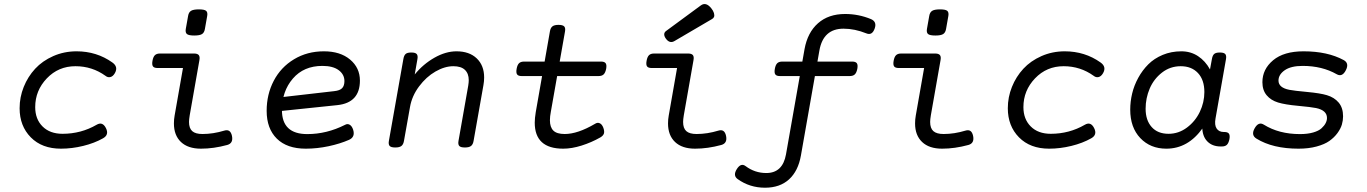

<svg xmlns="http://www.w3.org/2000/svg" viewBox="-20 -711 6636 932"><path d="M75.2 -185.5Q75.2 -99.6 129.4 -44.4Q183.6 10.7 275.9 10.7Q329.1 10.7 383.8 -2.7Q438.5 -16.1 480 -39.6Q510.7 -56.6 494.1 -89.4Q477.5 -122.1 449.2 -105.5Q373.5 -61.5 283.7 -61.5Q222.2 -61.5 186.5 -97.2Q150.9 -132.8 150.9 -190.9Q150.9 -271.5 207.3 -330.6Q263.7 -389.6 346.2 -389.6Q427.2 -389.6 492.2 -342.8Q502.9 -334 515.6 -336.9Q528.3 -339.8 537.6 -356Q555.2 -386.7 525.4 -407.7Q449.2 -461.9 351.6 -461.9Q291 -461.9 238.5 -438.7Q186 -415.5 150.6 -377.2Q115.2 -338.9 95.2 -289.1Q75.2 -239.3 75.2 -185.5Z M756.8 -451.2Q740.2 -451.2 731.9 -443.1Q723.6 -435.1 720.2 -416Q716.8 -397 722.4 -388.9Q728 -380.9 744.6 -380.9H868.2L827.6 -149.9Q824.2 -131.3 824.2 -111.8Q824.2 -54.2 858.4 -21.7Q892.6 10.7 955.6 10.7Q1017.1 10.7 1083 -7.3Q1113.3 -15.6 1106 -51.3Q1098.6 -85.9 1069.3 -77.1Q1014.6 -60.5 962.9 -60.5Q928.7 -60.5 913.1 -74.5Q897.5 -88.4 897.5 -119.1Q897.5 -130.9 900.9 -151.4L947.8 -418Q951.2 -436 944.8 -443.6Q938.5 -451.2 921.9 -451.2ZM893.1 -633.8 881.8 -570.3Q878.9 -552.7 887.5 -545.7Q896 -538.6 922.9 -538.6Q949.7 -538.6 960.7 -545.7Q971.7 -552.7 974.6 -570.3L985.8 -633.8Q988.8 -651.4 980.5 -658.4Q972.2 -665.5 945.3 -665.5Q918.5 -665.5 907.2 -658.4Q896 -651.4 893.1 -633.8Z M1274.4 -172.9Q1274.4 -86.9 1323.7 -38.1Q1373 10.7 1464.4 10.7Q1519 10.7 1575 -1.2Q1630.9 -13.2 1674.3 -32.2Q1705.1 -45.9 1694.3 -81.1Q1688.5 -99.1 1677.5 -105.5Q1666.5 -111.8 1654.8 -105Q1565.9 -60.1 1471.7 -60.1Q1348.6 -60.1 1348.6 -176.3Q1348.6 -268.1 1401.6 -329.6Q1454.6 -391.1 1544.9 -391.1Q1596.2 -391.1 1624 -370.4Q1651.9 -349.6 1651.9 -317.4Q1651.9 -294.9 1640.9 -283.2Q1629.9 -271.5 1602.5 -268.6L1338.4 -238.3L1322.3 -169.9L1617.7 -200.7Q1727.1 -212.4 1727.1 -319.8Q1727.1 -381.8 1679.4 -421.9Q1631.8 -461.9 1552.2 -461.9Q1471.2 -461.9 1407.2 -423.3Q1343.3 -384.8 1308.8 -318.8Q1274.4 -252.9 1274.4 -172.9Z M1993.2 -349.6 2006.3 -424.3Q2009.3 -441.4 2002.7 -448.7Q1996.1 -456.1 1977.1 -456.1H1976.1Q1957 -456.1 1949 -449Q1940.9 -441.9 1938 -424.3L1867.7 -26.9Q1864.7 -9.8 1871.6 -2.4Q1878.4 4.9 1898.4 4.9H1899.4Q1918.9 4.9 1928.5 -2.4Q1938 -9.8 1940.9 -26.9L1970.2 -191.4Q1979.5 -245.1 2014.2 -291.5Q2048.8 -337.9 2093.8 -363.8Q2138.7 -389.6 2180.7 -389.6Q2218.3 -389.6 2236.8 -371.8Q2255.4 -354 2255.4 -321.8Q2255.4 -311 2252.9 -295.4L2205.6 -26.9Q2202.6 -9.8 2209.5 -2.4Q2216.3 4.9 2236.3 4.9H2237.3Q2256.8 4.9 2266.4 -2.4Q2275.9 -9.8 2278.8 -26.9L2326.7 -297.9Q2330.1 -316.4 2330.1 -335Q2330.1 -393.1 2294.2 -427.5Q2258.3 -461.9 2195.8 -461.9Q2143.6 -461.9 2088.9 -430.9Q2034.2 -399.9 1993.2 -349.6Z M2649.4 -558.6 2580.6 -166.5Q2575.7 -136.2 2575.7 -115.7Q2575.7 10.7 2713.9 10.7Q2755.4 10.7 2803.2 -4.4Q2851.1 -19.5 2894 -43.9Q2907.7 -51.8 2911.4 -62.5Q2915 -73.2 2908.7 -90.8Q2902.3 -107.9 2891.1 -112.8Q2879.9 -117.7 2868.2 -109.9Q2784.2 -60.5 2721.2 -60.5Q2683.1 -60.5 2666.3 -76.9Q2649.4 -93.3 2649.4 -127.4Q2649.4 -145.5 2653.8 -168L2722.7 -558.6Q2725.6 -575.7 2718.5 -583Q2711.4 -590.3 2690.9 -590.3Q2670.9 -590.3 2661.6 -583Q2652.3 -575.7 2649.4 -558.6ZM2524.4 -412.1Q2507.8 -412.1 2499.5 -404.1Q2491.2 -396 2487.8 -377Q2484.4 -357.9 2490 -349.9Q2495.6 -341.8 2512.2 -341.8H2885.3Q2901.9 -341.8 2910.2 -349.9Q2918.5 -357.9 2922.4 -377Q2925.8 -396 2919.9 -404.1Q2914.1 -412.1 2897.5 -412.1Z M3155.3 -451.2Q3138.7 -451.2 3130.4 -443.1Q3122.1 -435.1 3118.7 -416Q3115.2 -397 3120.8 -388.9Q3126.5 -380.9 3143.1 -380.9H3266.6L3226.1 -149.9Q3222.7 -131.3 3222.7 -111.8Q3222.7 -54.2 3256.8 -21.7Q3291 10.7 3354 10.7Q3415.5 10.7 3481.4 -7.3Q3511.7 -15.6 3504.4 -51.3Q3497.1 -85.9 3467.8 -77.1Q3413.1 -60.5 3361.3 -60.5Q3327.1 -60.5 3311.5 -74.5Q3295.9 -88.4 3295.9 -119.1Q3295.9 -130.9 3299.3 -151.4L3346.2 -418Q3349.6 -436 3343.3 -443.6Q3336.9 -451.2 3320.3 -451.2ZM3211.9 -559.6Q3203.1 -552.2 3204.3 -541.5Q3205.6 -530.8 3215.8 -519Q3232.9 -499.5 3253.9 -511.7L3436.5 -618.7Q3443.8 -622.6 3446.3 -629.6Q3448.7 -636.7 3445.6 -647.7Q3442.4 -658.7 3432.6 -670.9Q3406.7 -703.1 3381.8 -684.6Z M3885.3 -472.2 3795.4 38.1Q3779.3 128.9 3699.7 128.9Q3644 128.9 3599.1 95.2Q3576.2 78.1 3556.2 110.4Q3537.1 141.1 3560.5 158.2Q3619.1 200.2 3693.4 200.2Q3765.6 200.2 3810.1 159.7Q3854.5 119.1 3867.7 44.4L3957.5 -465.8Q3976.1 -571.8 4074.7 -571.8Q4128.9 -571.8 4186 -548.8Q4213.9 -537.6 4226.1 -573.2Q4237.3 -605.5 4208 -618.2Q4147.9 -643.1 4082.5 -643.1Q4001.5 -643.1 3950.7 -598.1Q3899.9 -553.2 3885.3 -472.2ZM3777.8 -412.1Q3761.2 -412.1 3752.9 -404.1Q3744.6 -396 3741.2 -377Q3737.8 -357.9 3743.4 -349.9Q3749 -341.8 3765.6 -341.8H4104.5Q4121.1 -341.8 4129.4 -349.9Q4137.7 -357.9 4141.6 -377Q4145 -396 4139.2 -404.1Q4133.3 -412.1 4116.7 -412.1Z M4354.5 -451.2Q4337.9 -451.2 4329.6 -443.1Q4321.3 -435.1 4317.9 -416Q4314.5 -397 4320.1 -388.9Q4325.7 -380.9 4342.3 -380.9H4465.8L4425.3 -149.9Q4421.9 -131.3 4421.9 -111.8Q4421.9 -54.2 4456.1 -21.7Q4490.2 10.7 4553.2 10.7Q4614.7 10.7 4680.7 -7.3Q4710.9 -15.6 4703.6 -51.3Q4696.3 -85.9 4667 -77.1Q4612.3 -60.5 4560.5 -60.5Q4526.4 -60.5 4510.7 -74.5Q4495.1 -88.4 4495.1 -119.1Q4495.1 -130.9 4498.5 -151.4L4545.4 -418Q4548.8 -436 4542.5 -443.6Q4536.1 -451.2 4519.5 -451.2ZM4490.7 -633.8 4479.5 -570.3Q4476.6 -552.7 4485.1 -545.7Q4493.7 -538.6 4520.5 -538.6Q4547.4 -538.6 4558.3 -545.7Q4569.3 -552.7 4572.3 -570.3L4583.5 -633.8Q4586.4 -651.4 4578.1 -658.4Q4569.8 -665.5 4543 -665.5Q4516.1 -665.5 4504.9 -658.4Q4493.7 -651.4 4490.7 -633.8Z M4872.1 -185.5Q4872.1 -99.6 4926.3 -44.4Q4980.5 10.7 5072.8 10.7Q5126 10.7 5180.7 -2.7Q5235.4 -16.1 5276.9 -39.6Q5307.6 -56.6 5291 -89.4Q5274.4 -122.1 5246.1 -105.5Q5170.4 -61.5 5080.6 -61.5Q5019 -61.5 4983.4 -97.2Q4947.8 -132.8 4947.8 -190.9Q4947.8 -271.5 5004.2 -330.6Q5060.5 -389.6 5143.1 -389.6Q5224.1 -389.6 5289.1 -342.8Q5299.8 -334 5312.5 -336.9Q5325.2 -339.8 5334.5 -356Q5352.1 -386.7 5322.3 -407.7Q5246.1 -461.9 5148.4 -461.9Q5087.9 -461.9 5035.4 -438.7Q4982.9 -415.5 4947.5 -377.2Q4912.1 -338.9 4892.1 -289.1Q4872.1 -239.3 4872.1 -185.5Z M5466.3 -178.7Q5466.3 -92.3 5515.1 -40.8Q5564 10.7 5641.6 10.7Q5747.6 10.7 5818.4 -89.8L5815.9 -95.7Q5815.9 -50.3 5840.1 -25.1Q5864.3 0 5905.3 0H5910.6Q5927.2 0 5935.5 -8.1Q5943.8 -16.1 5947.8 -35.2Q5951.2 -54.2 5945.3 -62.3Q5939.5 -70.3 5922.9 -70.3H5920.4Q5897 -70.3 5885.7 -87.2Q5874.5 -104 5880.4 -136.2L5931.2 -424.3Q5934.1 -441.4 5927.5 -448.7Q5920.9 -456.1 5901.9 -456.1H5900.9Q5881.8 -456.1 5873.8 -449Q5865.7 -441.9 5862.8 -424.3L5853.5 -374Q5831.1 -415 5795.4 -438.5Q5759.8 -461.9 5714.4 -461.9Q5665.5 -461.9 5624 -444.6Q5582.5 -427.2 5554 -398.7Q5525.4 -370.1 5505.1 -333Q5484.9 -295.9 5475.6 -256.8Q5466.3 -217.8 5466.3 -178.7ZM5826.2 -264.2Q5826.2 -214.4 5804.2 -168.2Q5782.2 -122.1 5741.7 -91.8Q5701.2 -61.5 5652.3 -61.5Q5599.6 -61.5 5570.3 -94.5Q5541 -127.4 5541 -183.1Q5541 -234.4 5560.8 -281Q5580.6 -327.6 5620.4 -358.6Q5660.2 -389.6 5711.4 -389.6Q5764.2 -389.6 5795.2 -356.4Q5826.2 -323.2 5826.2 -264.2Z M6107.9 -312Q6107.9 -273.4 6128.4 -248.8Q6148.9 -224.1 6184.1 -213.4Q6217.8 -203.1 6281.2 -197.3Q6344.7 -191.4 6368.7 -186.5Q6421.4 -175.3 6421.4 -138.2Q6421.4 -126 6415 -113.5Q6408.7 -101.1 6395 -88.4Q6381.3 -75.7 6354.2 -67.9Q6327.1 -60.1 6290.5 -60.1Q6188 -60.1 6114.7 -106Q6088.9 -122.1 6069.8 -87.4Q6051.8 -54.7 6079.1 -38.1Q6158.2 10.7 6283.2 10.7Q6332 10.7 6370.8 0.2Q6409.7 -10.3 6433.1 -26.9Q6456.5 -43.5 6472.2 -64.9Q6487.8 -86.4 6493.7 -106.4Q6499.5 -126.5 6499.5 -146.5Q6499.5 -187.5 6478.3 -212.9Q6457 -238.3 6420.9 -249Q6388.2 -258.8 6325 -264.6Q6261.7 -270.5 6239.3 -274.9Q6186 -285.2 6186 -319.8Q6186 -349.1 6216.3 -370.1Q6246.6 -391.1 6303.2 -391.1Q6397.9 -391.1 6468.8 -350.6Q6495.6 -335.4 6513.2 -370.6Q6530.3 -404.3 6502.4 -419.4Q6423.8 -461.9 6307.6 -461.9Q6211.9 -461.9 6159.9 -418.5Q6107.9 -375 6107.9 -312Z"/></svg>

Font: Courier Prime Sans
Style: Regular
Weight: 300
Italic angle: -10°
Designer: Alan Dague-Greene
Foundry: Quote-Unquote Apps
Version: Version 3.23